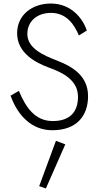

<svg xmlns="http://www.w3.org/2000/svg" viewBox="-20 -729 564 1088"><path d="M87 -214 40 -187C78 -79 157 9 276 9C415 9 479 -73 479 -184C479 -305 381 -355 305 -385C221 -417 135 -457 135 -537C135 -608 190 -656 269 -656C357 -656 401 -590 427 -528L472 -556C448 -628 381 -709 268 -709C162 -709 77 -644 77 -541C77 -427 184 -373 257 -346C336 -318 422 -275 422 -180C422 -98 379 -43 279 -43C177 -43 125 -123 87 -214ZM297 69 202 326 240 339 350 89Z"/></svg>

Font: Jost Light
Style: Regular
Weight: 300
Version: Version 3.710